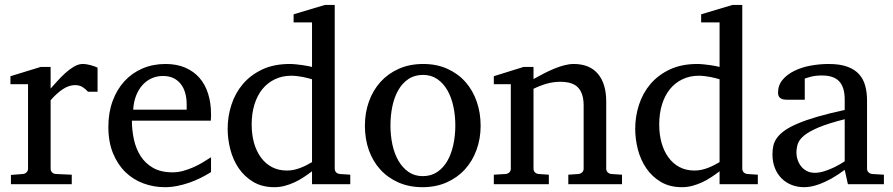

<svg xmlns="http://www.w3.org/2000/svg" viewBox="-20 -757 3669 789"><path d="M341.8 -379.9Q332 -391.1 319.3 -399.2Q306.6 -407.2 288.1 -407.2Q263.7 -407.2 238.8 -390.9Q213.9 -374.5 188 -345.2V-64Q188 -54.7 193.8 -48.8Q199.7 -43 209 -42L274.9 -39.1V0H24.9V-38.1L74.2 -42Q83 -43 89.1 -48.8Q95.2 -54.7 95.2 -64V-411.1H22.9V-443.8L147 -481.9H188V-393.1Q198.7 -404.8 214.1 -422.1Q229.5 -439.5 247.1 -455.6Q264.6 -471.7 283.4 -482.9Q302.2 -494.1 319.8 -494.1Q327.6 -494.1 336.4 -492.7Q345.2 -491.2 353.5 -489Q361.8 -486.8 368.9 -484.1Q376 -481.4 380.9 -479V-379.9Z M847.2 -49.8Q826.2 -36.6 803.5 -25.4Q780.8 -14.2 756.6 -5.9Q732.4 2.4 707.5 7.3Q682.6 12.2 657.2 12.2Q611.8 12.2 569.8 -3.2Q527.8 -18.6 495.8 -49.3Q463.9 -80.1 444.6 -126.7Q425.3 -173.3 425.3 -235.8Q425.3 -294.4 442.9 -342Q460.4 -389.6 491.7 -423.6Q522.9 -457.5 565.9 -475.8Q608.9 -494.1 660.2 -494.1Q706.5 -494.1 741.7 -478.8Q776.9 -463.4 800.3 -436.3Q823.7 -409.2 835.4 -371.3Q847.2 -333.5 847.2 -289.1V-275.9Q847.2 -268.1 846.2 -261.2H522Q522 -223.1 530 -185.1Q538.1 -147 557.1 -116.7Q576.2 -86.4 608.4 -67.6Q640.6 -48.8 689 -48.8Q710.4 -48.8 731.4 -54.4Q752.4 -60.1 772.7 -68.8Q793 -77.6 811.5 -88.6Q830.1 -99.6 847.2 -110.8ZM747.1 -328.1Q747.1 -353 741.2 -374.3Q735.4 -395.5 723.4 -411.1Q711.4 -426.8 693.1 -435.8Q674.8 -444.8 649.9 -444.8Q625 -444.8 603.5 -435.3Q582 -425.8 565.7 -407.7Q549.3 -389.6 539.3 -364Q529.3 -338.4 527.3 -306.2H747.1Z M1262.2 -431.2Q1255.9 -433.1 1245.8 -435.8Q1235.8 -438.5 1224.4 -440.7Q1212.9 -442.9 1200.4 -444.3Q1188 -445.8 1177.2 -445.8Q1140.1 -445.8 1109.9 -431.4Q1079.6 -417 1058.3 -390.9Q1037.1 -364.7 1025.6 -327.6Q1014.2 -290.5 1014.2 -245.1Q1014.2 -204.1 1023.9 -169.7Q1033.7 -135.3 1052.2 -109.9Q1070.8 -84.5 1097.7 -70.3Q1124.5 -56.2 1159.2 -56.2Q1174.3 -56.2 1188.5 -59.3Q1202.6 -62.5 1215.8 -67.6Q1229 -72.8 1240.7 -78.9Q1252.4 -85 1262.2 -90.8ZM1262.2 0V-53.2Q1245.1 -40 1226.8 -28.1Q1208.5 -16.1 1189.2 -7.3Q1169.9 1.5 1149.7 6.8Q1129.4 12.2 1107.4 12.2Q1057.1 12.2 1020.8 -9.5Q984.4 -31.2 960.9 -65.7Q937.5 -100.1 926.5 -142.8Q915.5 -185.5 915.5 -228Q915.5 -278.8 931.2 -326.9Q946.8 -375 978.5 -412.1Q1010.3 -449.2 1058.1 -471.7Q1106 -494.1 1170.4 -494.1Q1182.1 -494.1 1195.8 -492.7Q1209.5 -491.2 1222.4 -489.5Q1235.4 -487.8 1245.8 -485.6Q1256.3 -483.4 1262.2 -481.9V-665H1186.5V-698.2L1315.4 -736.8H1355.5V-64Q1355.5 -54.7 1361.3 -48.8Q1367.2 -43 1376.5 -42L1419.4 -39.1V0Z M1851.1 -241.2Q1851.1 -282.2 1843 -319.8Q1835 -357.4 1818.4 -386.2Q1801.8 -415 1776.9 -432.1Q1752 -449.2 1718.3 -449.2Q1683.6 -449.2 1658.2 -432.1Q1632.8 -415 1616.5 -386.2Q1600.1 -357.4 1592.3 -319.8Q1584.5 -282.2 1584.5 -241.2Q1584.5 -200.7 1592.5 -163.1Q1600.6 -125.5 1617.2 -96.7Q1633.8 -67.9 1658.7 -50.5Q1683.6 -33.2 1717.3 -33.2Q1751.5 -33.2 1776.9 -50.3Q1802.2 -67.4 1818.6 -96.2Q1835 -125 1843 -162.6Q1851.1 -200.2 1851.1 -241.2ZM1955.1 -240.2Q1955.1 -187 1938.2 -140.9Q1921.4 -94.7 1890.4 -60.8Q1859.4 -26.9 1815.2 -7.3Q1771 12.2 1716.3 12.2Q1661.6 12.2 1617.7 -7.1Q1573.7 -26.4 1543 -60.1Q1512.2 -93.8 1495.8 -139.9Q1479.5 -186 1479.5 -240.2Q1479.5 -293.5 1496.1 -339.8Q1512.7 -386.2 1543.9 -420.7Q1575.2 -455.1 1619.4 -474.6Q1663.6 -494.1 1719.2 -494.1Q1774.9 -494.1 1818.8 -474.1Q1862.8 -454.1 1893.1 -419.7Q1923.3 -385.3 1939.2 -339.1Q1955.1 -293 1955.1 -240.2Z M2315.4 0V-39.1L2357.4 -42Q2366.2 -43 2372.3 -48.8Q2378.4 -54.7 2378.4 -64V-324.2Q2378.4 -371.6 2356.4 -396.2Q2334.5 -420.9 2282.2 -420.9Q2253.4 -420.9 2225.6 -412.8Q2197.8 -404.8 2172.4 -392.1V-64Q2172.4 -54.7 2178.2 -48.8Q2184.1 -43 2193.4 -42L2235.4 -39.1V0H2009.3V-39.1L2058.1 -42Q2067.4 -43 2073.2 -48.8Q2079.1 -54.7 2079.1 -64V-411.1H2009.3V-443.8L2131.3 -481.9H2172.4V-432.1Q2193.4 -443.8 2215.1 -455.1Q2236.8 -466.3 2258.3 -475.1Q2279.8 -483.9 2299.8 -489Q2319.8 -494.1 2337.4 -494.1Q2402.8 -494.1 2437 -453.6Q2471.2 -413.1 2471.2 -339.8V-64Q2471.2 -54.7 2477.3 -48.8Q2483.4 -43 2492.2 -42L2536.1 -39.1V0Z M2937 -431.2Q2930.7 -433.1 2920.7 -435.8Q2910.6 -438.5 2899.2 -440.7Q2887.7 -442.9 2875.2 -444.3Q2862.8 -445.8 2852.1 -445.8Q2814.9 -445.8 2784.7 -431.4Q2754.4 -417 2733.2 -390.9Q2711.9 -364.7 2700.4 -327.6Q2689 -290.5 2689 -245.1Q2689 -204.1 2698.7 -169.7Q2708.5 -135.3 2727.1 -109.9Q2745.6 -84.5 2772.5 -70.3Q2799.3 -56.2 2834 -56.2Q2849.1 -56.2 2863.3 -59.3Q2877.4 -62.5 2890.6 -67.6Q2903.8 -72.8 2915.5 -78.9Q2927.2 -85 2937 -90.8ZM2937 0V-53.2Q2919.9 -40 2901.6 -28.1Q2883.3 -16.1 2864 -7.3Q2844.7 1.5 2824.5 6.8Q2804.2 12.2 2782.2 12.2Q2731.9 12.2 2695.6 -9.5Q2659.2 -31.2 2635.7 -65.7Q2612.3 -100.1 2601.3 -142.8Q2590.3 -185.5 2590.3 -228Q2590.3 -278.8 2606 -326.9Q2621.6 -375 2653.3 -412.1Q2685.1 -449.2 2732.9 -471.7Q2780.8 -494.1 2845.2 -494.1Q2856.9 -494.1 2870.6 -492.7Q2884.3 -491.2 2897.2 -489.5Q2910.2 -487.8 2920.7 -485.6Q2931.2 -483.4 2937 -481.9V-665H2861.3V-698.2L2990.2 -736.8H3030.3V-64Q3030.3 -54.7 3036.1 -48.8Q3042 -43 3051.3 -42L3094.2 -39.1V0Z M3451.2 -267.1Q3383.8 -250 3344.2 -233.4Q3304.7 -216.8 3284.4 -200Q3264.2 -183.1 3258.5 -165.8Q3252.9 -148.4 3252.9 -129.9Q3252.9 -114.3 3258.1 -99.4Q3263.2 -84.5 3272.7 -72.8Q3282.2 -61 3296.1 -54Q3310.1 -46.9 3328.1 -46.9Q3348.1 -46.9 3369.9 -54.2Q3391.6 -61.5 3409.7 -70.3Q3430.7 -80.6 3451.2 -94.2ZM3464.4 0 3451.2 -59.1Q3424.8 -39.1 3397 -23.4Q3384.8 -16.6 3371.1 -10.3Q3357.4 -3.9 3343 1.2Q3328.6 6.3 3313.7 9.3Q3298.8 12.2 3284.2 12.2Q3256.8 12.2 3233.2 2.9Q3209.5 -6.3 3191.9 -23.9Q3174.3 -41.5 3164.3 -66.4Q3154.3 -91.3 3154.3 -123Q3154.3 -141.6 3158 -158.2Q3161.6 -174.8 3172.9 -190.4Q3184.1 -206.1 3204.3 -220.5Q3224.6 -234.9 3257.6 -249Q3290.5 -263.2 3338.1 -277.1Q3385.7 -291 3451.2 -305.2V-348.1Q3451.2 -398.4 3428.7 -422.6Q3406.2 -446.8 3357.9 -446.8Q3331.5 -446.8 3313 -441.9Q3294.4 -437 3287.1 -434.1V-347.2H3214.4Q3207.5 -347.2 3200.9 -348.1Q3194.3 -349.1 3189 -352.3Q3183.6 -355.5 3180.4 -361.1Q3177.2 -366.7 3177.2 -376Q3177.2 -406.7 3195.8 -429Q3214.4 -451.2 3244.1 -465.8Q3273.9 -480.5 3311 -487.3Q3348.1 -494.1 3385.3 -494.1Q3431.6 -494.1 3462.2 -482.9Q3492.7 -471.7 3510.5 -451.7Q3528.3 -431.6 3535.6 -404.3Q3543 -377 3543 -344.2V-64Q3543 -54.7 3549.1 -48.8Q3555.2 -43 3564 -42L3612.3 -39.1V0Z"/></svg>

Font: BabelStone Ogham Bound
Style: Regular
Weight: 400
Designer: Andrew West
Foundry: BabelStone
Version: Version 2.02 March 14, 2022